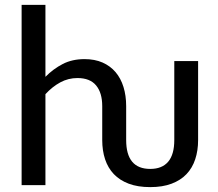

<svg xmlns="http://www.w3.org/2000/svg" viewBox="-20 -758 894 786"><path d="M791 -508V-184.5Q791 -141.5 779.2 -106Q767.5 -70.5 743.5 -45.2Q719.5 -20 682.5 -6Q645.5 8 595 8Q544 8 507 -6Q470 -20 446 -45.2Q422 -70.5 410.2 -106Q398.5 -141.5 398.5 -184.5V-323.5Q398.5 -378 373.5 -408.2Q348.5 -438.5 297 -438.5Q259.5 -438.5 226.8 -420.8Q194 -403 166 -372.5V0H68.5V-738H166V-443.5Q198 -476 236.8 -496Q275.5 -516 326 -516Q368 -516 399.8 -502Q431.5 -488 453 -462.8Q474.5 -437.5 485.5 -402Q496.5 -366.5 496.5 -323.5V-184.5Q496.5 -66.5 595 -66.5Q643.5 -66.5 668.5 -96Q693.5 -125.5 693.5 -184.5V-508Z"/></svg>

Font: Lato 2
Style: Regular
Weight: 500
Designer: Lukasz Dziedzic with Adam Twardoch and Botio Nikoltchev
Foundry: tyPoland Lukasz Dziedzic
Version: Version 2.015; 2015-08-06; http://www.latofonts.com/